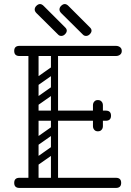

<svg xmlns="http://www.w3.org/2000/svg" viewBox="-20 -926 645 946"><path d="M145 0Q120 0 120 -36V-674Q120 -700 145 -700Q170 -700 170 -674V-26Q170 0 145 0ZM76 0Q50 0 50 -25Q50 -50 76 -50H551Q577 -50 577 -25Q577 0 551 0ZM156 -331Q130 -331 130 -356Q130 -381 156 -381H501Q527 -381 527 -356Q527 -331 501 -331ZM76 -650Q50 -650 50 -675Q50 -700 76 -700H551Q563 -700 571.5 -693.5Q580 -687 580 -675Q580 -663 571.5 -656.5Q563 -650 551 -650ZM462 -279Q451 -279 445 -286Q438 -293 438 -305V-354Q438 -366 444 -373Q451 -380 462 -380Q474 -380 481 -373Q487 -366 487 -354V-305Q487 -293 480 -286Q474 -279 462 -279ZM462 -433Q474 -433 480 -426Q487 -419 487 -407V-358Q487 -347 481 -339Q474 -332 462 -332Q451 -332 444 -339Q438 -347 438 -358V-407Q438 -419 445 -426Q451 -433 462 -433ZM260 -496Q265 -489 263.5 -482Q262 -475 257 -471L163 -405Q150 -396 140 -409Q129 -425 143 -434L237 -500Q250 -509 260 -496ZM260 -594Q265 -587 263.5 -580Q262 -573 257 -569L163 -503Q150 -494 140 -507Q129 -523 143 -532L237 -598Q250 -607 260 -594ZM153 -298Q135 -298 135 -316V-648Q135 -664 153 -664Q170 -664 170 -647V-315Q170 -298 153 -298ZM249 -298Q231 -298 231 -316V-648Q231 -664 249 -664Q266 -664 266 -647V-315Q266 -298 249 -298ZM260 -201Q265 -194 263.5 -187Q262 -180 257 -176L163 -110Q150 -101 140 -114Q129 -130 143 -139L237 -205Q250 -214 260 -201ZM260 -299Q265 -292 263.5 -285Q262 -278 257 -274L163 -208Q150 -199 140 -212Q129 -228 143 -237L237 -303Q250 -312 260 -299ZM153 -3Q135 -3 135 -21V-353Q135 -369 153 -369Q170 -369 170 -352V-20Q170 -3 153 -3ZM249 -3Q231 -3 231 -21V-353Q231 -369 249 -369Q266 -369 266 -352V-20Q266 -3 249 -3ZM267 -755 160 -861Q151 -870 151 -879Q151 -889 159 -897Q168 -906 177 -906Q186 -906 195 -897L302 -790Q309 -783 309 -775Q309 -766 300 -757Q292 -749 282 -749Q273 -749 267 -755ZM389 -755 282 -861Q273 -870 273 -879Q273 -889 281 -897Q290 -906 299 -906Q308 -906 317 -897L424 -790Q431 -783 431 -775Q431 -766 422 -757Q414 -749 404 -749Q395 -749 389 -755Z"/></svg>

Font: Nsibidi Libre Uzo
Style: Regular
Weight: 400
Designer: Oluwaseun Badejo
Version: Version 1.021